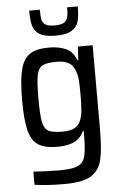

<svg xmlns="http://www.w3.org/2000/svg" viewBox="-61 -763 642 1008"><g transform="rotate(-5 260.0 -258.5)"><path d="M80 193V124Q158 129 219 129Q285 129 314.5 115.5Q344 102 353 67Q362 32 362 -45V-65H357Q340 -27 305.5 -11Q271 5 218 5Q152 5 117 -17.5Q82 -40 68 -95Q54 -150 54 -255Q54 -361 68.5 -417Q83 -473 118 -495.5Q153 -518 219 -518Q270 -518 307 -501.5Q344 -485 361 -440H366L370 -510H448V-68Q448 40 434.5 95Q421 150 376.5 176.5Q332 203 238 203Q143 203 80 193ZM349 -126Q357 -148 359.5 -178Q362 -208 362 -256Q362 -304 360 -332Q358 -360 350 -380Q340 -412 316.5 -426Q293 -440 252 -440Q199 -440 177 -428Q155 -416 147.5 -379.5Q140 -343 140 -256Q140 -169 147.5 -132.5Q155 -96 177 -84Q199 -72 252 -72Q293 -72 316 -85Q339 -98 349 -126ZM132 -720H188Q188 -685 191.5 -668Q195 -651 210 -641Q225 -631 259 -631Q293 -631 308.5 -641Q324 -651 328 -668.5Q332 -686 332 -720H388Q388 -671 380 -641.5Q372 -612 344 -594.5Q316 -577 259 -577Q202 -577 174.5 -594.5Q147 -612 139.5 -641Q132 -670 132 -720Z"/></g></svg>

Font: Saira Semi Condensed
Style: Regular
Weight: 400
Width: 4
Designer: Hector Gatti with collaboration of the Omnibus-Type team
Foundry: Omnibus-Type
Version: Version 1.001; ttfautohint (v1.8)